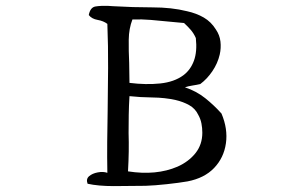

<svg xmlns="http://www.w3.org/2000/svg" viewBox="-20 -678 1040 651"><path d="M731 -293Q753 -241 746 -192Q739 -143 706 -108.5Q673 -74 616 -63Q587 -58 545.5 -53.5Q504 -49 474 -48Q419 -47 366 -47Q313 -47 277 -55Q271 -71 282 -80.5Q293 -90 311.5 -93.5Q330 -97 344 -92Q343 -145 343.5 -197Q344 -249 345 -301Q346 -374 346.5 -447.5Q347 -521 344 -597Q331 -607 311 -610.5Q291 -614 281 -627Q286 -653 303.5 -656Q321 -659 348 -658Q352 -658 355.5 -657.5Q359 -657 363 -657Q431 -653 496.5 -653Q562 -653 614 -640Q646 -633 671 -618.5Q696 -604 712 -578Q725 -559 727.5 -537Q730 -515 725 -493Q718 -463 700 -436.5Q682 -410 659 -393Q646 -390 632.5 -388Q619 -386 607 -382Q646 -369 676 -345Q706 -321 731 -293ZM666 -228Q666 -244 663 -259.5Q660 -275 652 -289Q642 -310 621.5 -321.5Q601 -333 575 -339Q539 -347 497 -347.5Q455 -348 419 -352Q417 -319 416.5 -288.5Q416 -258 416 -227Q417 -196 416.5 -164Q416 -132 414 -97Q510 -82 582 -113Q620 -130 643 -159Q666 -188 666 -228ZM644 -549Q637 -565 626.5 -577Q616 -589 604 -600Q590 -601 576.5 -602.5Q563 -604 550 -605Q520 -608 491 -610.5Q462 -613 429 -612Q417 -581 416.5 -543.5Q416 -506 418 -465Q418 -448 418.5 -431Q419 -414 419 -397Q475 -390 523 -395Q571 -400 602 -423Q626 -441 637.5 -472Q649 -503 644 -549Z"/></svg>

Font: Yuji Boku
Style: Regular
Weight: 400
Designer: Kataoka Yuji
Foundry: Kinuta Font Factory
Version: Version 3.002